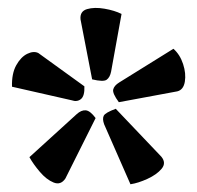

<svg xmlns="http://www.w3.org/2000/svg" viewBox="-20 -714 509 496"><path d="M149 -253Q137 -235 118.5 -242.5Q100 -250 83 -270Q66 -290 56 -308L178 -419Q190 -430 201.5 -429Q213 -428 227 -409ZM165 -455 11 -490Q10 -524 22 -545.5Q34 -567 50.5 -575Q67 -583 79 -577L198 -491Q199 -466 189 -458Q179 -450 165 -455ZM317 -238 249 -393Q244 -407 248 -415Q252 -423 279 -433L397 -309Q410 -293 397.5 -278Q385 -263 361 -252Q337 -241 317 -238ZM218 -509 188 -664Q186 -685 205 -690.5Q224 -696 250 -691.5Q276 -687 294 -678L267 -529Q264 -514 255.5 -508Q247 -502 218 -509ZM287 -450Q270 -473 272.5 -483Q275 -493 288 -501L428 -588Q445 -573 453 -548.5Q461 -524 457.5 -503Q454 -482 438 -478Z"/></svg>

Font: Yanone Kaffeesatz ExtraLight
Style: Regular
Weight: 200
Designer: Yanone (Cyrillic: Daniel Pouzeot, Huerta Tipografica, and Cyreal)
Foundry: Yanone
Version: Version 2.003